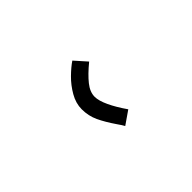

<svg xmlns="http://www.w3.org/2000/svg" viewBox="-47 -1075 694 694"><g transform="rotate(-45 300.0 -728.0)"><path d="M281 -603Q257 -638 243.2 -667.2Q229.5 -696.5 229.5 -730.5Q229.5 -761 246.5 -790.5Q263.5 -820 286.8 -842.8Q310 -865.5 330 -879L370.5 -833.5Q334.5 -804 314.5 -779Q294.5 -754 294.5 -729.5Q294.5 -709 308.8 -678.5Q323 -648 348.5 -611.5L298 -576.5Q293 -586 281 -603Z"/></g></svg>

Font: JuliaMono Medium
Style: Regular
Weight: 500
Monospace: yes
Designer: cormullion
Foundry: corm
Version: Version 0.054; ttfautohint (v1.8.4)